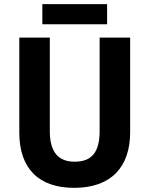

<svg xmlns="http://www.w3.org/2000/svg" viewBox="-20 -895 719 925"><path d="M496 -875H184V-778H496ZM607 -258V-714H460V-264C460 -164 424 -116 340 -116C261 -116 220 -162 220 -263V-714H73V-256C73 -85 165 10 337 10C517 10 607 -92 607 -258Z"/></svg>

Font: Noto Sans Khmer SemiCondensed
Style: Bold
Weight: 700
Width: 4
Designer: Danh Hong and the Monotype Design Team
Foundry: Monotype Imaging Inc.
Version: Version 2.004